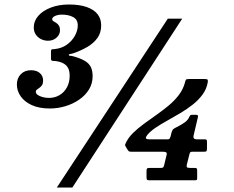

<svg xmlns="http://www.w3.org/2000/svg" viewBox="-20 -783 1040 853"><path d="M725.5 -700 232.5 50H301.5L789.5 -700ZM856 -24.5Q856 -33 853.8 -35Q851.5 -37 844 -37H824Q814 -37 811 -39.8Q808 -42.5 810 -51.5L821 -95.5Q823 -104 825.2 -106.5Q827.5 -109 836 -109H886.5Q895.5 -109 897.5 -111.8Q899.5 -114.5 899.5 -124V-152.5Q899.5 -159.5 897.8 -161.8Q896 -164 889 -164H853.5Q845 -164 841.5 -168.5Q838 -173 840 -180.5L859.5 -263.5Q860.5 -269.5 858 -271.2Q855.5 -273 849 -273H833.5Q827 -273 825 -270.5Q823 -268 821 -264Q815.5 -250.5 803.2 -241.2Q791 -232 777.8 -225Q764.5 -218 755 -213Q749 -209 747.5 -206.8Q746 -204.5 742.5 -196L737.5 -175.5Q735 -169.5 733.2 -166.8Q731.5 -164 724.5 -164H643.5Q633 -164 629.8 -167Q626.5 -170 628.8 -174.5Q631 -179 634.5 -183.5Q648 -200 671.5 -215.8Q695 -231.5 723.8 -247.5Q752.5 -263.5 782 -281Q811.5 -298.5 837.2 -319Q863 -339.5 880.5 -363.8Q898 -388 903 -417.5Q904.5 -427.5 901.5 -429.8Q898.5 -432 887.5 -432H819.5Q807.5 -432 805.5 -428Q803.5 -424 801.5 -415.5Q793.5 -386 774.5 -361Q755.5 -336 729.8 -314.5Q704 -293 675.5 -273Q647 -253 620.2 -233.5Q593.5 -214 572 -193.2Q550.5 -172.5 539 -148Q536.5 -143 535.8 -140.2Q535 -137.5 538 -132.5L547 -117.5Q550 -113 552.2 -111Q554.5 -109 563.5 -109H702Q713 -109 717.8 -106.5Q722.5 -104 720 -94L709.5 -50.5Q707.5 -42 705 -39.5Q702.5 -37 694 -37H643Q636 -37 633.5 -34.5Q631 -32 631 -24.5V5Q631 14 633.8 16Q636.5 18 646 18H844.5Q851.5 18 853.8 16.5Q856 15 856 8ZM55 -407.5Q55 -379.5 71.8 -355.2Q88.5 -331 121.2 -316Q154 -301 201.5 -301Q236 -301 269.8 -311Q303.5 -321 331 -339.8Q358.5 -358.5 375 -385Q391.5 -411.5 391.5 -444Q391.5 -468 384 -484.2Q376.5 -500.5 358.2 -511.8Q340 -523 308.5 -532Q297.5 -535.5 291.8 -535.2Q286 -535 286 -539Q286 -542.5 291.8 -543Q297.5 -543.5 309 -547.5Q340.5 -558.5 368 -574.5Q395.5 -590.5 412.5 -613.8Q429.5 -637 429.5 -670.5Q429.5 -700 413 -720.5Q396.5 -741 364.5 -752Q332.5 -763 286.5 -763Q241 -763 205.5 -749.2Q170 -735.5 150 -712.5Q130 -689.5 130 -661.5Q130 -642 139.5 -628.8Q149 -615.5 163.2 -608.8Q177.5 -602 193 -602Q216.5 -602 231.5 -616Q246.5 -630 246.5 -648Q246.5 -662 241.5 -669.5Q236.5 -677 229.5 -681.5Q222.5 -686 217.2 -689Q212 -692 212 -697.5Q212 -706.5 224.8 -712.2Q237.5 -718 255 -718Q285 -718 305.2 -707Q325.5 -696 325.5 -670.5Q325.5 -647 312.5 -623.8Q299.5 -600.5 276.5 -584.2Q253.5 -568 223 -565Q217.5 -564 214 -564.2Q210.5 -564.5 208.5 -562.5Q206.5 -560.5 206.5 -554V-523.5Q206.5 -516.5 208.8 -514.5Q211 -512.5 215 -512.5Q219 -512.5 225.5 -512Q248 -509 262 -501.2Q276 -493.5 282.8 -480.2Q289.5 -467 289.5 -446.5Q289.5 -416.5 277 -394.2Q264.5 -372 243.8 -360Q223 -348 197.5 -348Q182.5 -348 169 -351.8Q155.5 -355.5 147.2 -361.5Q139 -367.5 139 -376Q139 -381 143.8 -384.8Q148.5 -388.5 155.2 -393Q162 -397.5 166.8 -405Q171.5 -412.5 171.5 -425Q171.5 -445.5 157.2 -458.2Q143 -471 117.5 -471Q89.5 -471 72.2 -453.2Q55 -435.5 55 -407.5Z"/></svg>

Font: Besley ExtraBold
Style: Italic
Weight: 800
Italic angle: -13°
Designer: Owen Earl
Foundry: indestructible type*
Version: Version 2.001